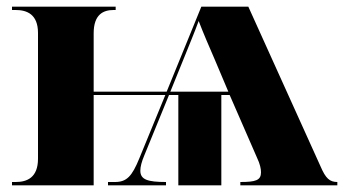

<svg xmlns="http://www.w3.org/2000/svg" viewBox="-20 -556 1038 576"><path d="M16 0H261V-271H476L398 -81C376 -27 360 -10 325 -10H304V0H478V-10C423 -10 401 -17 401 -44C401 -56 405 -71 413 -90L487 -271H515V0H644V-271H669L751 -83C760 -64 763 -50 763 -39C763 -15 747 -10 701 -10V0H992V-10C969 -10 957 -21 942 -56L725 -536H584L480 -281H261V-456C261 -513 290 -526 321 -526H327V-536H16V-526H27C61 -526 94 -513 94 -457V-80C94 -23 61 -10 27 -10H16ZM491 -281 534 -387C544 -412 564 -460 576 -493C591 -454 608 -415 624 -378L665 -281Z"/></svg>

Font: Noto Serif Display ExtraBold
Style: Regular
Weight: 800
Designer: Monotype Design Team
Foundry: Monotype Imaging Inc.
Version: Version 2.009